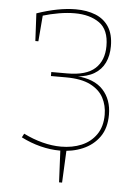

<svg xmlns="http://www.w3.org/2000/svg" viewBox="-58 -743 688 951"><g transform="rotate(5 286.0 -267.5)"><path d="M272 163 264 -4 295 -5 287 163ZM69 -43 79 -62Q125 -39 173 -26.5Q221 -14 266 -14Q322 -14 367.5 -33Q413 -52 440.5 -91.5Q468 -131 468 -190Q468 -236 448 -274Q428 -312 382.5 -335Q337 -358 260 -358H186V-378H265Q360 -378 403.5 -418Q447 -458 447 -530Q447 -611 399.5 -644.5Q352 -678 277 -678Q240 -678 198.5 -671Q157 -664 114 -651L120 -659L109 -524H94L87 -661Q139 -679 188 -688.5Q237 -698 280 -698Q336 -698 378.5 -681Q421 -664 445 -627Q469 -590 469 -531Q469 -484 452 -448.5Q435 -413 400 -392Q365 -371 310 -367V-369Q401 -363 445 -315Q489 -267 489 -192Q489 -125 458 -81.5Q427 -38 375.5 -16Q324 6 262 6Q215 6 165.5 -6.5Q116 -19 69 -43Z"/></g></svg>

Font: Bitter Thin
Style: Regular
Weight: 100
Designer: Sol Matas, and Bitter project Authors
Foundry: Sol Matas
Version: Version 2.002